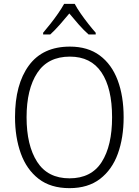

<svg xmlns="http://www.w3.org/2000/svg" viewBox="-20 -967 721 997"><path d="M622 -358Q622 -252 592 -169Q562 -86 499.5 -38Q437 10 341 10Q243 10 180.5 -38.5Q118 -87 88 -170.5Q58 -254 58 -359Q58 -529 130 -627Q202 -725 343 -725Q436 -725 498 -679Q560 -633 591 -550.5Q622 -468 622 -358ZM118 -358Q118 -212 173 -126.5Q228 -41 341 -41Q454 -41 508 -125.5Q562 -210 562 -358Q562 -509 507 -591Q452 -673 343 -673Q229 -673 173.5 -588.5Q118 -504 118 -358ZM368 -947Q380 -924 399.5 -896Q419 -868 440 -841.5Q461 -815 477 -797V-788H440Q415 -810 389 -839.5Q363 -869 340 -897Q317 -869 291 -839.5Q265 -810 241 -788H204V-797Q221 -817 242 -843.5Q263 -870 282 -897.5Q301 -925 313 -947Z"/></svg>

Font: Noto Sans Sinhala UI SemiCondensed Light
Style: Regular
Weight: 300
Width: 4
Designer: Jelle Bosma - Monotype Design Team
Foundry: Monotype Imaging Inc.
Version: Version 2.006; ttfautohint (v1.8.4.7-5d5b)